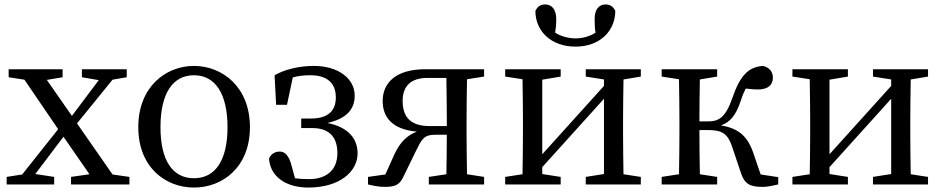

<svg xmlns="http://www.w3.org/2000/svg" viewBox="-20 -831 4248 865"><path d="M487 -45 327 -275 487 -472 551 -483V-519H349V-483L425 -470L304 -309L191 -471L262 -483V-519H19V-483L90 -472L242 -249L80 -45L10 -34V0H224V-34L139 -47L266 -215L383 -46L300 -34V0H563V-34Z M854 14C982 14 1106 -77 1106 -258C1106 -440 981 -534 854 -534C726 -534 603 -439 603 -258C603 -78 725 14 854 14ZM854 -28C758 -28 703 -107 703 -258C703 -410 758 -492 854 -492C949 -492 1005 -410 1005 -258C1005 -107 949 -28 854 -28Z M1224 -359H1273L1299 -482C1322 -489 1348 -492 1378 -492C1450 -492 1493 -460 1493 -392C1493 -332 1458 -297 1381 -297H1337V-254H1387C1473 -254 1500 -203 1500 -141C1500 -62 1447 -24 1373 -24C1349 -24 1329 -25 1309 -28L1291 -94C1282 -125 1265 -148 1243 -148C1221 -149 1202 -139 1192 -117C1197 -35 1269 14 1369 14C1509 14 1591 -57 1591 -140C1591 -210 1545 -259 1455 -277C1540 -296 1578 -338 1578 -400C1578 -477 1504 -534 1394 -534C1327 -534 1262 -518 1217 -492Z M1917 -263C1836 -263 1794 -297 1794 -377C1794 -442 1830 -480 1906 -480H1991C1992 -424 1993 -344 1993 -289V-263ZM2161 -486V-519H1895C1765 -519 1704 -459 1704 -376C1704 -305 1745 -248 1858 -238C1815 -222 1782 -190 1758 -138L1716 -45L1638 -34V0C1654 4 1684 11 1714 11C1763 11 1780 -1 1795 -30L1852 -147C1879 -201 1887 -224 1941 -224H1993C1993 -169 1992 -98 1991 -46L1912 -34V0H2161V-34L2084 -46C2083 -101 2082 -177 2082 -230V-289C2082 -342 2083 -418 2084 -474Z M2573 -621C2684 -621 2752 -693 2752 -782C2743 -800 2731 -811 2708 -811C2682 -811 2659 -793 2659 -745C2659 -718 2660 -701 2663 -684C2638 -667 2603 -658 2573 -658C2543 -658 2506 -667 2481 -684C2484 -701 2486 -718 2486 -745C2486 -793 2462 -811 2436 -811C2413 -811 2401 -800 2392 -782C2392 -693 2460 -621 2573 -621ZM2867 -486V-519H2619V-486L2701 -473V-444L2423 -136V-472L2506 -486V-519H2256V-486L2334 -474C2335 -418 2336 -342 2336 -289V-230C2336 -177 2335 -101 2334 -46L2256 -34V0H2506V-34L2423 -47V-78L2701 -386V-47L2619 -34V0H2867V-34L2789 -46C2788 -101 2787 -177 2787 -230V-289C2787 -342 2788 -418 2789 -473Z M3407 -45 3372 -147C3346 -219 3306 -253 3228 -266C3270 -281 3295 -311 3317 -376C3324 -399 3332 -417 3340 -432C3358 -430 3372 -428 3395 -428C3441 -428 3462 -449 3462 -481C3462 -507 3448 -526 3418 -534C3350 -530 3313 -487 3280 -391C3249 -302 3220 -284 3168 -284H3131C3131 -344 3132 -419 3133 -473L3211 -486V-519H2961V-486L3039 -474C3040 -418 3041 -342 3041 -289V-230C3041 -177 3040 -101 3039 -46L2961 -34V0H3211V-34L3133 -46C3132 -101 3131 -179 3131 -245H3172C3233 -245 3259 -228 3278 -171L3317 -55C3334 -2 3357 11 3418 11C3437 11 3465 5 3486 0V-33Z M4161 -486V-519H3913V-486L3995 -473V-444L3717 -136V-472L3800 -486V-519H3550V-486L3628 -474C3629 -418 3630 -342 3630 -289V-230C3630 -177 3629 -101 3628 -46L3550 -34V0H3800V-34L3717 -47V-78L3995 -386V-47L3913 -34V0H4161V-34L4083 -46C4082 -101 4081 -177 4081 -230V-289C4081 -342 4082 -418 4083 -473Z"/></svg>

Font: Noto Serif SC Medium
Style: Regular
Weight: 500
Designer: Ryoko NISHIZUKA 西塚涼子 (kana & ideographs); Frank Grießhammer (Latin, Greek & Cyrillic); Wenlong ZHANG 张文龙 (bopomofo); San
Foundry: Adobe Systems Incorporated
Version: Version 1.001;PS 1.001;hotconv 16.6.54;makeotf.lib2.5.65590